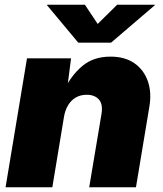

<svg xmlns="http://www.w3.org/2000/svg" viewBox="-20 -786 684 806"><path d="M248.5 -294.9 199.7 0H3.4L93.3 -541H278.3L260.3 -400.9L249 -407.2Q278.8 -469.7 325.7 -509Q372.6 -548.3 443.8 -548.3Q504.4 -548.3 544.2 -520.5Q584 -492.7 600.6 -445.1Q617.2 -397.5 606.9 -337.4L550.8 0H354.5L406.2 -308.6Q412.6 -349.1 394.8 -368.7Q377 -388.2 344.2 -388.2Q317.9 -388.2 297.9 -376.5Q277.8 -364.7 265.4 -343.5Q252.9 -322.3 248.5 -294.9ZM336.4 -766.1 390.1 -685.5 471.7 -766.1H629.9L629.4 -763.7L446.3 -606.9H308.6L177.7 -763.7L178.2 -766.1Z"/></svg>

Font: Inter 17pt Black
Style: Italic
Weight: 900
Italic angle: -9.3988°
Version: Version 4.001;git-66647c0bb